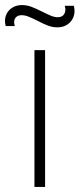

<svg xmlns="http://www.w3.org/2000/svg" viewBox="-56 -738 315 758"><path d="M170.5 -630Q152 -630 133.8 -636.8Q115.5 -643.5 91 -656.5Q69 -667.5 55.5 -672.8Q42 -678 29.5 -678Q16 -678 8.5 -671.2Q1 -664.5 0 -654.5Q-1 -644.5 2.5 -635H-33.5Q-39.5 -657.5 -32.8 -676.5Q-26 -695.5 -9 -706.8Q8 -718 30.5 -718Q49.5 -718 67.8 -711.2Q86 -704.5 111.5 -691.5Q133.5 -680.5 146.8 -675.2Q160 -670 172.5 -670Q190.5 -670 198 -683.5Q205.5 -697 199.5 -715H235.5Q241.5 -693 234.8 -673.2Q228 -653.5 211 -641.8Q194 -630 170.5 -630ZM80 0V-540H122V0Z"/></svg>

Font: Manrope
Style: Regular
Weight: 400
Designer: Mikhail Sharanda
Foundry: Mikhail Sharanda
Version: Version 4.503